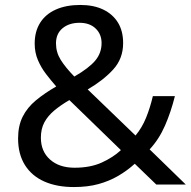

<svg xmlns="http://www.w3.org/2000/svg" viewBox="-20 -745 772 775"><path d="M304 -725Q358 -725 396.5 -706.5Q435 -688 456 -654Q477 -620 477 -571Q477 -508 436.5 -464Q396 -420 334 -384L527 -198Q553 -229 569.5 -269.5Q586 -310 597 -357H686Q670 -293 646 -238Q622 -183 584 -142L730 0H611L524 -84Q493 -56 457 -35Q421 -14 377.5 -2Q334 10 278 10Q209 10 158.5 -12.5Q108 -35 80.5 -79Q53 -123 53 -186Q53 -237 71.5 -274Q90 -311 125 -340Q160 -369 207 -396Q186 -420 166 -446Q146 -472 133 -502.5Q120 -533 120 -569Q120 -618 142 -653Q164 -688 205.5 -706.5Q247 -725 304 -725ZM260 -341Q224 -320 198.5 -298.5Q173 -277 159 -251Q145 -225 145 -189Q145 -134 182 -101Q219 -68 281 -68Q345 -68 391 -89Q437 -110 468 -139ZM301 -653Q259 -653 232.5 -631Q206 -609 206 -570Q206 -534 225 -503.5Q244 -473 280 -436Q339 -470 364.5 -500.5Q390 -531 390 -571Q390 -607 366 -630Q342 -653 301 -653Z"/></svg>

Font: lmalayalam05
Style: Book
Weight: 400
Designer: Jelle Bosma - Monotype Design Team
Foundry: Monotype Imaging Inc.
Version: Version 2.003